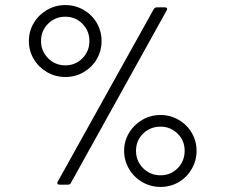

<svg xmlns="http://www.w3.org/2000/svg" viewBox="-20 -729 888 758"><path d="M94 -567Q94 -606 113.5 -638.5Q133 -671 166 -690Q199 -709 238 -709Q277 -709 310 -690Q343 -671 362 -638.5Q381 -606 381 -567Q381 -528 362 -495.5Q343 -463 310 -444Q277 -425 238 -425Q199 -425 166 -444Q133 -463 113.5 -495.5Q94 -528 94 -567ZM208 -12 587 -693Q592 -700 599 -700H631Q637 -700 639 -696.5Q641 -693 638 -688L260 -7Q257 0 248 0H215Q209 0 207 -3.5Q205 -7 208 -12ZM333 -567Q333 -607 305.5 -635Q278 -663 238 -663Q198 -663 170 -635.5Q142 -608 142 -567Q142 -527 170 -499Q198 -471 238 -471Q278 -471 305.5 -499Q333 -527 333 -567ZM470 -134Q470 -172 489.5 -204.5Q509 -237 542 -256Q575 -275 614 -275Q652 -275 685 -256Q718 -237 737 -204.5Q756 -172 756 -134Q756 -95 737 -62Q718 -29 685.5 -10Q653 9 614 9Q575 9 542 -10Q509 -29 489.5 -62Q470 -95 470 -134ZM709 -134Q709 -174 681 -201.5Q653 -229 614 -229Q573 -229 545 -201.5Q517 -174 517 -134Q517 -93 545 -65Q573 -37 614 -37Q654 -37 681.5 -65Q709 -93 709 -134Z"/></svg>

Font: Barlow
Style: Regular
Weight: 400
Designer: Jeremy Tribby
Foundry: Tribby Type
Version: Version 1.408;December 10, 2018;FontCreator 11.5.0.2430 64-b